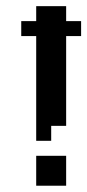

<svg xmlns="http://www.w3.org/2000/svg" viewBox="-20 -591 278 611"><path d="M142.9 -47.6H190.5V0H142.9ZM142.9 -95.2H190.5V-47.6H142.9ZM95.2 -95.2H142.9V-47.6H95.2ZM95.2 -47.6H142.9V0H95.2ZM95.2 -238.1H142.9V-190.5H95.2ZM95.2 -285.7H142.9V-238.1H95.2ZM142.9 -285.7H190.5V-238.1H142.9ZM142.9 -333.3H190.5V-285.7H142.9ZM142.9 -381H190.5V-333.3H142.9ZM142.9 -428.6H190.5V-381H142.9ZM142.9 -476.2H190.5V-428.6H142.9ZM142.9 -523.8H190.5V-476.2H142.9ZM142.9 -571.4H190.5V-523.8H142.9ZM95.2 -571.4H142.9V-523.8H95.2ZM95.2 -523.8H142.9V-476.2H95.2ZM95.2 -476.2H142.9V-428.6H95.2ZM95.2 -428.6H142.9V-381H95.2ZM95.2 -381H142.9V-333.3H95.2ZM95.2 -333.3H142.9V-285.7H95.2ZM47.6 -523.8H95.2V-476.2H47.6ZM190.5 -523.8H238.1V-476.2H190.5ZM142.9 -238.1H190.5V-190.5H142.9ZM95.2 -190.5H142.9V-142.9H95.2Z"/></svg>

Font: Jacquard 12
Style: Regular
Weight: 400
Designer: Sarah Cadigan-Fried
Version: Version 1.000; ttfautohint (v1.8.4.7-5d5b)